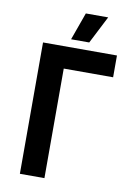

<svg xmlns="http://www.w3.org/2000/svg" viewBox="-97 -948 689 1008"><g transform="rotate(10 248.0 -444.5)"><path d="M396 -889.2 320.8 -742.2H224.1L276.9 -889.2ZM82 0V-700.2H476.1V-584H212.9V0Z"/></g></svg>

Font: Fixel Text SemiBold
Style: Regular
Weight: 600
Width: 4
Designer: AlfaBravo + MacPaw
Foundry: Kyrylo Tkachov, Marchela Mozhyna, Serhii Makarenko, Maria Weinstein, Zakhar Kryvoshyya
Version: Version 1.211